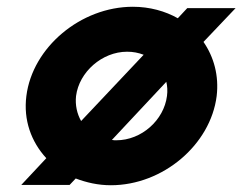

<svg xmlns="http://www.w3.org/2000/svg" viewBox="-20 -525 717 568"><path d="M58 -241C49 -170 72 -106 117 -57L43 22H186L204 3C236 15 270 23 308 23C462 23 603 -97 621 -241C628 -301 613 -356 582 -401L677 -501H534L506 -471C469 -492 423 -505 373 -505C219 -505 76 -385 58 -241ZM220 -167C208 -188 202 -214 205 -241C214 -312 282 -372 356 -372C374 -372 389 -369 405 -363ZM311 -111 472 -283C475 -271 476 -256 474 -241C465 -170 399 -110 324 -110C320 -110 316 -110 311 -111Z"/></svg>

Font: Bluebird
Style: SfBdObl
Weight: 700
Designer: Jasper
Foundry: Cannot Into Space Fonts
Version: Version 0.98